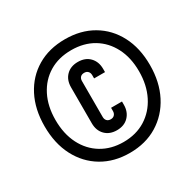

<svg xmlns="http://www.w3.org/2000/svg" viewBox="-167 -947 1160 1143"><g transform="rotate(-30 413.0 -375.0)"><path d="M412 15Q305 15 223.5 -33.5Q142 -82 96.2 -170Q50.5 -258 50.5 -376Q50.5 -493 95.8 -580.5Q141 -668 222.8 -716.5Q304.5 -765 414 -765Q522.5 -765 604 -717.2Q685.5 -669.5 731 -582.8Q776.5 -496 776.5 -379.5Q776.5 -262.5 730.8 -173.8Q685 -85 603.2 -35Q521.5 15 412 15ZM412 -60Q499 -60 564 -100.5Q629 -141 665.2 -213Q701.5 -285 701.5 -379.5Q701.5 -473.5 665.2 -543.5Q629 -613.5 564.5 -651.8Q500 -690 414 -690Q327 -690 262.2 -651Q197.5 -612 161.5 -541.2Q125.5 -470.5 125.5 -376Q125.5 -280.5 161.8 -209.2Q198 -138 262.8 -99Q327.5 -60 412 -60ZM413 -140.5Q363 -140.5 333 -171Q303 -201.5 303 -251.5V-498.5Q303 -549 333 -579.2Q363 -609.5 413 -609.5Q464 -609.5 493.8 -578.5Q523.5 -547.5 523.5 -498.5V-476H448.5V-498.5Q448.5 -514.5 439.2 -524.5Q430 -534.5 413.5 -534.5Q396.5 -534.5 387.2 -524.8Q378 -515 378 -498.5V-251.5Q378 -235.5 387.2 -225.5Q396.5 -215.5 413.5 -215.5Q430 -215.5 439.2 -225.8Q448.5 -236 448.5 -251.5V-274H523.5V-251.5Q523.5 -203 493.8 -171.8Q464 -140.5 413 -140.5Z"/></g></svg>

Font: Mohave SemiBold
Style: Regular
Weight: 600
Designer: Gumpita Rahayu
Foundry: Tokotype
Version: Version 2.003